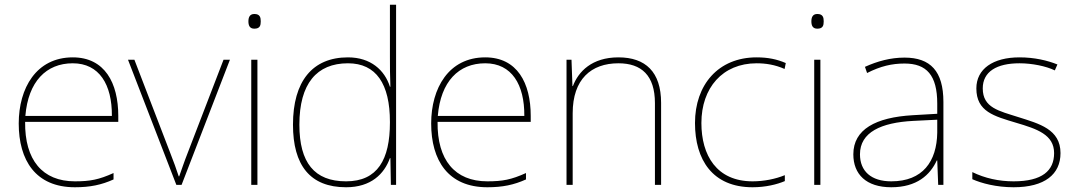

<svg xmlns="http://www.w3.org/2000/svg" viewBox="-20 -780 4541 810"><path d="M287 -538C133 -538 59 -408 59 -259C59 -104 130 10 296 10C360 10 408 0 459 -23V-50C397 -22 360 -15 296 -15C159 -15 84 -105 86 -266H479V-291C479 -430 422 -538 287 -538ZM287 -513C399 -513 453 -423 452 -291H87C99 -436 175 -513 287 -513Z M724 0H746L950 -528H923L773 -138C756 -95 748 -69 736 -36H734C723 -69 714 -95 697 -138L547 -528H520Z M1053 -721C1033 -721 1028 -706 1028 -690C1028 -673 1033 -659 1053 -659C1077 -659 1080 -673 1080 -690C1080 -706 1077 -721 1053 -721ZM1066 -528H1040V0H1066Z M1440 10C1545 10 1601 -46 1625 -113H1627L1629 0H1651V-760H1625V-543C1625 -501 1625 -459 1627 -414H1625C1603 -484 1544 -538 1448 -538C1298 -538 1216 -437 1216 -254C1216 -83 1288 10 1440 10ZM1440 -15C1306 -15 1243 -94 1243 -254C1243 -427 1316 -513 1448 -513C1567 -513 1625 -426 1625 -266V-263C1625 -107 1573 -15 1440 -15Z M2027 -538C1873 -538 1799 -408 1799 -259C1799 -104 1870 10 2036 10C2100 10 2148 0 2199 -23V-50C2137 -22 2100 -15 2036 -15C1899 -15 1824 -105 1826 -266H2219V-291C2219 -430 2162 -538 2027 -538ZM2027 -513C2139 -513 2193 -423 2192 -291H1827C1839 -436 1915 -513 2027 -513Z M2589 -538C2477 -538 2420 -478 2397 -417H2395L2391 -528H2370V0H2396V-302C2396 -446 2474 -513 2589 -513C2686 -513 2743 -462 2743 -345V0H2769V-346C2769 -477 2703 -538 2589 -538Z M3155 10C3210 10 3258 -2 3291 -16V-41C3252 -25 3203 -15 3155 -15C3003 -15 2939 -125 2939 -261C2939 -409 3028 -513 3172 -513C3210 -513 3250 -507 3290 -489L3295 -514C3258 -530 3220 -538 3172 -538C3010 -538 2912 -422 2912 -261C2912 -106 2986 10 3155 10Z M3428 -721C3408 -721 3403 -706 3403 -690C3403 -673 3408 -659 3428 -659C3452 -659 3455 -673 3455 -690C3455 -706 3452 -721 3428 -721ZM3441 -528H3415V0H3441Z M3796 -537C3737 -537 3682 -522 3629 -498L3638 -472C3695 -501 3743 -512 3796 -512C3889 -512 3934 -463 3934 -343V-300L3831 -294C3674 -285 3580 -234 3580 -129C3580 -45 3634 10 3740 10C3848 10 3904 -42 3932 -103H3934L3938 0H3960V-350C3960 -480 3905 -537 3796 -537ZM3833 -270 3934 -275V-220C3932 -99 3873 -15 3740 -15C3655 -15 3608 -58 3608 -129C3608 -222 3697 -263 3833 -270Z M4454 -134C4454 -235 4364 -258 4276 -286C4195 -312 4126 -325 4126 -407C4126 -478 4185 -513 4281 -513C4334 -513 4393 -501 4430 -483L4441 -508C4399 -525 4344 -538 4281 -538C4169 -538 4099 -489 4099 -407C4099 -309 4174 -290 4267 -262C4355 -236 4427 -212 4427 -134C4427 -60 4377 -15 4256 -15C4194 -15 4135 -28 4082 -54V-24C4120 -7 4183 10 4256 10C4388 10 4454 -45 4454 -134Z"/></svg>

Font: Noto Sans Meetei Mayek Thin
Style: Regular
Weight: 100
Designer: Monotype Design Team and Neelakash Kshetrimayum
Foundry: Monotype Imaging Inc.
Version: Version 2.002